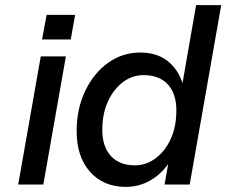

<svg xmlns="http://www.w3.org/2000/svg" viewBox="-20 -720 883 749"><path d="M162 -662H273L256 -566H144ZM139 -500H237L149 0H51Z M843 -700 720 0H622L636 -80Q606 -38 563.5 -14.5Q521 9 471 9Q383 9 331 -50Q279 -109 279 -208Q279 -295 312 -364.5Q345 -434 401 -474.5Q457 -515 527 -515Q591 -515 632.5 -483Q674 -451 692 -396L745 -700ZM379 -214Q379 -148 412.5 -111.5Q446 -75 507 -75Q550 -75 587 -102.5Q624 -130 646 -178Q668 -226 668 -289Q668 -355 634.5 -391Q601 -427 540 -427Q496 -427 459.5 -399.5Q423 -372 401 -324Q379 -276 379 -214Z"/></svg>

Font: Overused Grotesk Medium
Style: Italic
Weight: 500
Italic angle: -10°
Version: Version 0.003